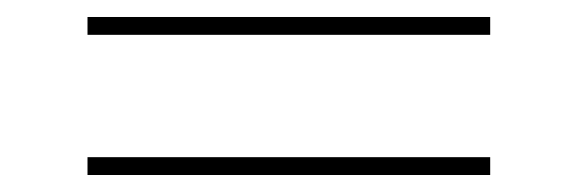

<svg xmlns="http://www.w3.org/2000/svg" viewBox="-20 -350 682 226"><path d="M83 -165H557V-144H83ZM557 -309H83V-330H557Z"/></svg>

Font: Elsie
Style: Regular
Weight: 400
Designer: Alejandro Inler
Foundry: Alejandro Inler
Version: 1.001